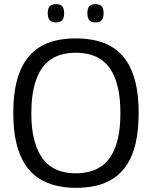

<svg xmlns="http://www.w3.org/2000/svg" viewBox="-20 -895 731 925"><path d="M345 -60Q379 -60 411 -68Q443 -76 470 -95Q497 -114 517 -147Q537 -180 548.5 -230Q560 -280 560 -350Q560 -420 548.5 -470.5Q537 -521 517 -554Q497 -587 470 -606Q443 -625 411 -633Q379 -641 345 -641Q311 -641 279.5 -633Q248 -625 221 -606Q194 -587 174 -553.5Q154 -520 142.5 -470Q131 -420 131 -349Q131 -280 142.5 -231Q154 -182 174 -148.5Q194 -115 221 -95.5Q248 -76 279.5 -68Q311 -60 345 -60ZM345 10Q294 10 249 -1Q204 -12 166 -36.5Q128 -61 101 -102.5Q74 -144 59 -205Q44 -266 44 -350Q44 -434 58.5 -495Q73 -556 100 -597.5Q127 -639 164.5 -664Q202 -689 247.5 -699.5Q293 -710 345 -710Q397 -710 443 -699.5Q489 -689 526.5 -664.5Q564 -640 591 -599Q618 -558 633 -497Q648 -436 648 -352Q648 -267 633.5 -205Q619 -143 591.5 -101.5Q564 -60 526.5 -35.5Q489 -11 443.5 -0.5Q398 10 345 10ZM440 -787Q419 -787 410 -798Q401 -809 401 -831Q401 -854 410 -864.5Q419 -875 440 -875Q461 -875 470 -864.5Q479 -854 479 -831Q479 -809 470 -798Q461 -787 440 -787ZM250 -787Q229 -787 219.5 -798Q210 -809 210 -831Q210 -854 219.5 -864.5Q229 -875 250 -875Q271 -875 280 -864.5Q289 -854 289 -831Q289 -809 280 -798Q271 -787 250 -787Z"/></svg>

Font: Georama ExtraCondensed Thin
Style: Regular
Weight: 400
Version: Version 1.001